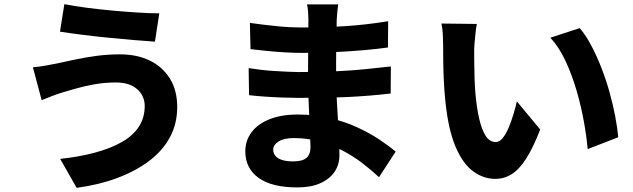

<svg xmlns="http://www.w3.org/2000/svg" viewBox="-20 -834 3040 922"><path d="M675 -326Q675 -356 659.5 -381.5Q644 -407 613.5 -422.5Q583 -438 537 -438Q483 -438 433 -429Q383 -420 343.5 -408.5Q304 -397 280 -390Q259 -384 230.5 -373Q202 -362 180 -353L138 -511Q165 -513 196.5 -518.5Q228 -524 252 -529Q290 -537 338 -547.5Q386 -558 442 -565.5Q498 -573 556 -573Q638 -573 699.5 -543Q761 -513 796 -456.5Q831 -400 831 -320Q831 -240 796 -175Q761 -110 696 -61Q631 -12 542.5 21Q454 54 348 68L269 -71Q362 -81 437.5 -101.5Q513 -122 566 -152.5Q619 -183 647 -226Q675 -269 675 -326ZM289 -814Q334 -805 395 -797Q456 -789 521.5 -783Q587 -777 646 -773.5Q705 -770 745 -770L724 -634Q679 -637 619 -642Q559 -647 494.5 -653.5Q430 -660 371 -667.5Q312 -675 268 -682Z M1604 -813Q1602 -797 1600 -778.5Q1598 -760 1597 -741Q1597 -720 1596 -685.5Q1595 -651 1594.5 -610.5Q1594 -570 1594 -530Q1594 -490 1594 -458Q1594 -419 1596.5 -368.5Q1599 -318 1602.5 -265.5Q1606 -213 1608 -166.5Q1610 -120 1610 -89Q1610 -44 1587 -9.5Q1564 25 1519 45.5Q1474 66 1408 66Q1285 66 1221.5 20Q1158 -26 1158 -107Q1158 -159 1188 -199Q1218 -239 1274.5 -261.5Q1331 -284 1409 -284Q1492 -284 1564 -267Q1636 -250 1695.5 -222.5Q1755 -195 1801.5 -164Q1848 -133 1880 -106L1800 17Q1764 -17 1719.5 -51Q1675 -85 1623 -112Q1571 -139 1513 -155Q1455 -171 1391 -171Q1343 -171 1317.5 -154.5Q1292 -138 1292 -115Q1292 -98 1303 -85Q1314 -72 1335.5 -65.5Q1357 -59 1387 -59Q1413 -59 1432 -65Q1451 -71 1461 -86.5Q1471 -102 1471 -128Q1471 -149 1469 -188.5Q1467 -228 1465 -276.5Q1463 -325 1461 -373Q1459 -421 1459 -458Q1459 -495 1459.5 -536Q1460 -577 1460 -617Q1460 -657 1460.5 -690Q1461 -723 1461 -742Q1461 -756 1459.5 -777Q1458 -798 1454 -813ZM1180 -724Q1208 -720 1241 -716Q1274 -712 1308 -708.5Q1342 -705 1372 -703.5Q1402 -702 1425 -702Q1529 -702 1630.5 -708Q1732 -714 1844 -732L1843 -606Q1794 -599 1726 -593Q1658 -587 1580.5 -583.5Q1503 -580 1426 -580Q1395 -580 1350.5 -582.5Q1306 -585 1261 -589.5Q1216 -594 1183 -598ZM1174 -507Q1198 -503 1231 -499Q1264 -495 1298.5 -493Q1333 -491 1363.5 -489.5Q1394 -488 1412 -488Q1511 -488 1588.5 -491.5Q1666 -495 1731.5 -501.5Q1797 -508 1857 -515L1856 -385Q1805 -379 1756 -375Q1707 -371 1656.5 -368.5Q1606 -366 1546 -365Q1486 -364 1411 -364Q1383 -364 1340 -365.5Q1297 -367 1253 -370Q1209 -373 1176 -377Z M2270 -719Q2266 -700 2263.5 -675.5Q2261 -651 2259 -628Q2257 -605 2257 -590Q2257 -558 2257.5 -523.5Q2258 -489 2259 -455Q2260 -421 2263 -385Q2269 -317 2281 -264.5Q2293 -212 2312 -182Q2331 -152 2361 -152Q2379 -152 2394.5 -171.5Q2410 -191 2423 -222Q2436 -253 2446 -286.5Q2456 -320 2462 -347L2574 -212Q2540 -124 2506.5 -72Q2473 -20 2437 2.5Q2401 25 2359 25Q2302 25 2252.5 -11Q2203 -47 2168 -128.5Q2133 -210 2119 -345Q2114 -392 2111.5 -443Q2109 -494 2108.5 -540Q2108 -586 2108 -617Q2108 -639 2106.5 -668Q2105 -697 2100 -721ZM2764 -699Q2793 -665 2819.5 -615Q2846 -565 2868.5 -507Q2891 -449 2907.5 -389.5Q2924 -330 2934.5 -274.5Q2945 -219 2949 -175L2802 -118Q2797 -177 2784 -249.5Q2771 -322 2749.5 -396.5Q2728 -471 2697 -538.5Q2666 -606 2623 -653Z"/></svg>

Font: Noto Sans SC Thin ExtraBold
Style: Regular
Weight: 800
Version: Version 2.004-H2;hotconv 1.0.118;makeotfexe 2.5.65603